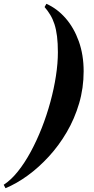

<svg xmlns="http://www.w3.org/2000/svg" viewBox="-100 -820 494 1010"><path d="M-71 170 -80.5 152Q-42 127 -6 82Q30 37 61.8 -21.8Q93.5 -80.5 119.8 -147.2Q146 -214 165 -283.8Q184 -353.5 194.2 -420.2Q204.5 -487 204.5 -545Q204.5 -592.5 200 -628.8Q195.5 -665 186.5 -692.8Q177.5 -720.5 164.2 -742.2Q151 -764 134.5 -783L144 -800Q200.5 -775 244.8 -724.5Q289 -674 314.5 -602.8Q340 -531.5 340 -445Q340 -357 316.2 -276.2Q292.5 -195.5 251.2 -125Q210 -54.5 157 3.2Q104 61 45.5 103.5Q-13 146 -71 170Z"/></svg>

Font: Bodoni Moda 11pt
Style: Bold Italic
Weight: 700
Italic angle: -13°
Designer: Owen Earl
Foundry: indestructible type
Version: Version 2.004